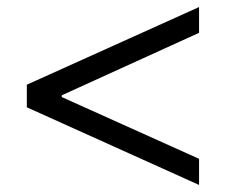

<svg xmlns="http://www.w3.org/2000/svg" viewBox="-20 -556 640 544"><path d="M544 -32 56 -252V-316L544 -536V-463L155 -286V-281L544 -106Z"/></svg>

Font: Nunito Sans 6pt
Style: Regular
Weight: 400
Version: Version 3.101;gftools[0.9.27]